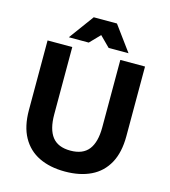

<svg xmlns="http://www.w3.org/2000/svg" viewBox="-130 -1003 990 1119"><g transform="rotate(15 365.0 -444.0)"><path d="M365 12Q275 12 209 -20Q143 -52 107 -117Q71 -182 71 -280V-700H220V-294Q220 -204 255 -159Q290 -114 365 -114Q440 -114 475 -159Q510 -204 510 -293V-700H659V-280Q659 -182 623.5 -117Q588 -52 522 -20Q456 12 365 12ZM186 -750 296 -900H436L546 -750H426L365 -811L306 -750Z"/></g></svg>

Font: Golos Text SemiBold
Style: Regular
Weight: 600
Designer: A.Korolkova, Vitaly Kuzmin
Foundry: ParaType Ltd
Version: Version 2.004